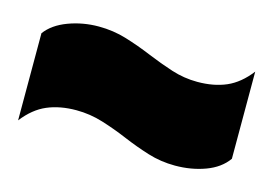

<svg xmlns="http://www.w3.org/2000/svg" viewBox="-49 -518 615 432"><g transform="rotate(15 258.5 -302.0)"><path d="M382 -173Q349 -173 318.5 -182.5Q288 -192 258.5 -204.5Q229 -217 198.5 -226.5Q168 -236 136 -236Q98 -236 68.5 -223.5Q39 -211 15 -180V-383Q32 -406 65.5 -418.5Q99 -431 136 -431Q170 -431 201 -421.5Q232 -412 262 -399.5Q292 -387 321.5 -377.5Q351 -368 382 -368Q420 -368 449 -380.5Q478 -393 502 -424V-221Q485 -197 452.5 -185Q420 -173 382 -173Z"/></g></svg>

Font: Kanit Black
Style: Regular
Weight: 900
Designer: Katatrad Team
Foundry: CadsonDemak
Version: Version 2.000; ttfautohint (v1.8.3)